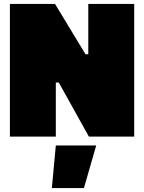

<svg xmlns="http://www.w3.org/2000/svg" viewBox="-20 -690 728 970"><path d="M242 260 262 45H466L404 260ZM30 0V-670H258L412 -416H426V-670H658V0H429L277 -273H262V0Z"/></svg>

Font: Titillium Web
Style: Black
Weight: 900
Version: Version 1.001;PS 35.000;hotconv 1.0.70;makeotf.lib2.5.55311